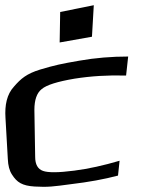

<svg xmlns="http://www.w3.org/2000/svg" viewBox="-90 -692 574 737"><path d="M363 -18 369 -75C308 -57 250 -44 195 -37C134 -29 94 -29 75 -36C55 -43 45 -61 45 -90L42 -270C42 -308 51 -335 70 -350C89 -366 131 -379 196 -390C259 -400 325 -404 394 -402L402 -475C339 -475 276 -470 214 -459C145 -447 121 -442 64 -425C12 -409 -10 -390 -36 -360C-64 -330 -72 -288 -69 -240L-60 -82C-59 -57 -54 -37 -44 -22C-25 8 -5 21 43 24C94 27 115 24 182 15C250 7 310 -4 363 -18ZM263 -551 270 -672 141 -646 139 -529Z"/></svg>

Font: Gamestation Warped
Style: Regular
Weight: 400
Designer: Jonas Hecksher
Foundry: Jonas Hecksher, Playtypeª, e-types AS
Version: Version 1.003